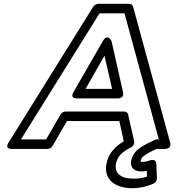

<svg xmlns="http://www.w3.org/2000/svg" viewBox="-20 -756 932 1007"><path d="M588 104C595 64 621 40 667 17C680 11 686 -4 684 -14L652 -155C650 -165 642 -171 632 -171H323C313 -171 302 -164 297 -155L222 -25H90L502 -686H633L813 -25H803C799 -25 794 -24 791 -22C759 -7 733 6 712 21C689 38 673 60 668 86C666 98 666 111 673 122C683 138 702 143 721 143C732 143 743 142 750 140L751 170C731 177 709 181 682 181C610 181 580 151 588 104ZM718 86C720 77 724 69 737 60C751 50 772 38 800 25H843C886 25 872 -10 872 -10L678 -721C676 -729 668 -736 658 -736H495C487 -736 475 -730 469 -721L26 -10C1 29 43 25 43 25H230C239 25 250 19 256 9L331 -121H606L629 -15C586 11 548 48 538 104C523 189 588 231 673 231C718 231 756 220 785 207C795 202 803 192 803 180L800 103C799 81 780 81 770 84C755 89 746 93 730 93C718 93 717 93 718 86ZM383 -240H596C596 -240 633 -236 625 -274L565 -540C565 -540 545 -585 519 -540L366 -274C366 -274 343 -240 383 -240ZM429 -290 528 -464 568 -290Z"/></svg>

Font: Asimov
Style: XWidOuIt
Weight: 500
Designer: Google
Version: Version 2.000980; 2014